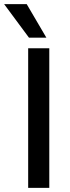

<svg xmlns="http://www.w3.org/2000/svg" viewBox="-55 -907 339 927"><path d="M169 -725H85L-35 -887H74ZM183 0H81V-674H183Z"/></svg>

Font: Hind Colombo Medium
Style: Regular
Weight: 500
Designer: Jyotish Sonowal, Aditi Pimprikar
Foundry: Indian Type Foundry
Version: Version 1.000;PS 1.0;hotconv 1.0.86;makeotf.lib2.5.63406; tt